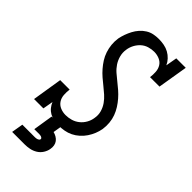

<svg xmlns="http://www.w3.org/2000/svg" viewBox="-296 -807 1091 1091"><g transform="rotate(45 250.0 -261.5)"><path d="M218 8Q199 8 180 4.5Q161 1 145 -8Q129 -17 117.5 -31Q106 -45 99 -62L88 0H13L42 -181H118Q115 -159 116.5 -136.5Q118 -114 129.5 -96.5Q141 -79 161 -70.5Q181 -62 204 -62Q204 -62 204 -62Q204 -62 204 -62Q226 -62 248 -68.5Q270 -75 288 -89.5Q306 -104 317.5 -124.5Q329 -145 332 -167Q337 -194 330 -218.5Q323 -243 309 -263Q295 -283 276.5 -299.5Q258 -316 239 -331Q220 -346 201.5 -362Q183 -378 167 -396.5Q151 -415 138 -435.5Q125 -456 117 -480Q109 -504 106.5 -529.5Q104 -555 108 -582Q112 -602 119 -621.5Q126 -641 136 -660Q146 -679 160.5 -695.5Q175 -712 193.5 -723.5Q212 -735 232.5 -739Q253 -743 273 -743Q295 -743 316 -739Q337 -735 355 -725Q373 -715 387 -700Q401 -685 409 -667L421 -735H497L467 -554H391Q394 -576 392.5 -598.5Q391 -621 380 -638.5Q369 -656 348.5 -664.5Q328 -673 306 -673Q285 -673 263.5 -666.5Q242 -660 225.5 -645Q209 -630 198.5 -610Q188 -590 185 -568Q181 -542 187.5 -517.5Q194 -493 207.5 -472.5Q221 -452 239.5 -436Q258 -420 277 -405Q296 -390 314.5 -374Q333 -358 349 -339.5Q365 -321 378 -300.5Q391 -280 399.5 -257Q408 -234 410.5 -208Q413 -182 409 -155Q405 -133 396.5 -112Q388 -91 375 -71.5Q362 -52 344 -36Q326 -20 305.5 -10Q285 0 262.5 4Q240 8 218 8ZM57 220 69 150H169Q174 150 178.5 149.5Q183 149 187.5 147.5Q192 146 196 143Q200 140 201 135Q202 131 198.5 127.5Q195 124 191 122.5Q187 121 182.5 120.5Q178 120 174 120H135L154 0H233L224 54Q237 57 249 64Q261 71 269 81.5Q277 92 279.5 106Q282 120 279 135Q276 154 264.5 172Q253 190 235 201Q217 212 197 216Q177 220 157 220Z"/></g></svg>

Font: Iosevka Curly Slab Oblique
Style: Regular
Weight: 400
Italic angle: -9°
Monospace: yes
Designer: Belleve Invis
Foundry: Belleve Invis
Version: Version 11.1.0; ttfautohint (v1.8.3)